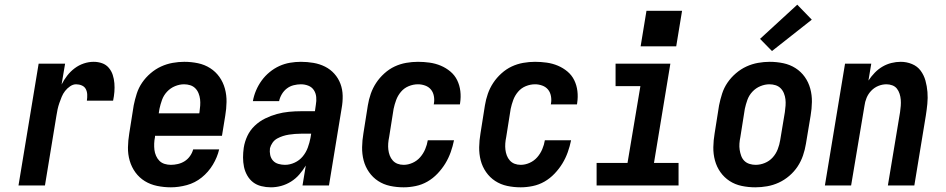

<svg xmlns="http://www.w3.org/2000/svg" viewBox="-20 -792 4040 820"><path d="M59 0 145 -520H258L243 -431Q253 -451 267 -469Q281 -487 299 -500.5Q317 -514 338 -521Q359 -528 380 -528Q399 -528 416 -522Q433 -516 444.5 -502.5Q456 -489 461.5 -472Q467 -455 468.5 -436.5Q470 -418 468.5 -399.5Q467 -381 463 -362H351Q353 -375 352.5 -388Q352 -401 346.5 -411.5Q341 -422 329.5 -427Q318 -432 305 -432Q292 -432 279.5 -423.5Q267 -415 258 -403.5Q249 -392 243.5 -378.5Q238 -365 233.5 -352Q229 -339 226 -325.5Q223 -312 221 -298L172 0Z M710 8Q680 8 651 2Q622 -4 598.5 -18.5Q575 -33 558.5 -55.5Q542 -78 534 -105.5Q526 -133 526.5 -162.5Q527 -192 532 -222L551 -342Q556 -367 564 -392Q572 -417 587 -439Q602 -461 623 -479Q644 -497 668 -508Q692 -519 717.5 -523.5Q743 -528 767 -528Q797 -528 825.5 -522Q854 -516 877.5 -501Q901 -486 917 -463.5Q933 -441 940.5 -413.5Q948 -386 947.5 -356.5Q947 -327 942 -298L928 -212H642V-207Q639 -193 638.5 -179Q638 -165 639.5 -152Q641 -139 646.5 -126.5Q652 -114 661 -105Q670 -96 683 -92Q696 -88 710 -88Q724 -88 739.5 -91.5Q755 -95 768.5 -103.5Q782 -112 791.5 -125.5Q801 -139 805 -154H916Q908 -120 889 -88.5Q870 -57 841.5 -34Q813 -11 778 -1.5Q743 8 710 8ZM658 -308H831L832 -313Q834 -327 835 -341Q836 -355 834.5 -368Q833 -381 828 -393.5Q823 -406 814 -415Q805 -424 792.5 -428Q780 -432 766 -432Q747 -432 727.5 -424Q708 -416 693.5 -400.5Q679 -385 672 -365.5Q665 -346 661 -327Z M1137 8Q1116 8 1096 3Q1076 -2 1061 -13.5Q1046 -25 1036 -42.5Q1026 -60 1022 -79.5Q1018 -99 1018 -119.5Q1018 -140 1021 -161Q1025 -187 1036.5 -211.5Q1048 -236 1068 -255Q1088 -274 1112.5 -286Q1137 -298 1162.5 -305Q1188 -312 1214 -314.5Q1240 -317 1265 -317H1325L1329 -345Q1332 -361 1330.5 -377.5Q1329 -394 1320.5 -407Q1312 -420 1297 -426Q1282 -432 1265 -432Q1250 -432 1234 -428Q1218 -424 1205 -414Q1192 -404 1183.5 -389.5Q1175 -375 1172 -360H1060Q1064 -383 1073.5 -405.5Q1083 -428 1097.5 -448Q1112 -468 1131.5 -484Q1151 -500 1173 -510Q1195 -520 1218.5 -524Q1242 -528 1265 -528Q1292 -528 1318.5 -523.5Q1345 -519 1368 -507.5Q1391 -496 1408 -477Q1425 -458 1434 -434Q1443 -410 1443.5 -383Q1444 -356 1439 -329L1385 0H1272L1286 -85Q1274 -65 1258.5 -47Q1243 -29 1223 -16.5Q1203 -4 1181 2Q1159 8 1137 8ZM1197 -88Q1218 -88 1238.5 -97.5Q1259 -107 1273 -124Q1287 -141 1294.5 -161.5Q1302 -182 1306 -203L1309 -221H1265Q1253 -221 1240 -220Q1227 -219 1214 -217Q1201 -215 1188.5 -211Q1176 -207 1164 -200.5Q1152 -194 1144 -182.5Q1136 -171 1133 -159Q1131 -144 1134 -130Q1137 -116 1146 -106Q1155 -96 1169 -92Q1183 -88 1197 -88Z M1704 8Q1674 8 1646 2Q1618 -4 1595 -19Q1572 -34 1556 -57Q1540 -80 1533 -107Q1526 -134 1526.5 -163.5Q1527 -193 1532 -222L1551 -342Q1555 -367 1563.5 -391.5Q1572 -416 1586.5 -438Q1601 -460 1621.5 -478.5Q1642 -497 1665.5 -508Q1689 -519 1714.5 -523.5Q1740 -528 1765 -528Q1790 -528 1815 -524.5Q1840 -521 1862.5 -511.5Q1885 -502 1903.5 -486.5Q1922 -471 1932.5 -449.5Q1943 -428 1946 -403Q1949 -378 1945 -352Q1945 -350 1944.5 -348.5Q1944 -347 1944 -346H1832Q1833 -347 1833 -347.5Q1833 -348 1833 -349Q1836 -365 1833 -381.5Q1830 -398 1820.5 -409.5Q1811 -421 1796 -426.5Q1781 -432 1765 -432Q1745 -432 1725.5 -424Q1706 -416 1692.5 -400Q1679 -384 1672 -365Q1665 -346 1661 -327L1642 -207Q1639 -193 1638 -179.5Q1637 -166 1638.5 -153Q1640 -140 1644.5 -128Q1649 -116 1657.5 -106.5Q1666 -97 1678 -92.5Q1690 -88 1704 -88Q1723 -88 1742 -96.5Q1761 -105 1774.5 -120.5Q1788 -136 1796 -155Q1804 -174 1807 -193H1919Q1914 -168 1905 -142.5Q1896 -117 1882 -94Q1868 -71 1848.5 -50.5Q1829 -30 1805.5 -16.5Q1782 -3 1755.5 2.5Q1729 8 1704 8Z M2204 8Q2174 8 2146 2Q2118 -4 2095 -19Q2072 -34 2056 -57Q2040 -80 2033 -107Q2026 -134 2026.5 -163.5Q2027 -193 2032 -222L2051 -342Q2055 -367 2063.5 -391.5Q2072 -416 2086.5 -438Q2101 -460 2121.5 -478.5Q2142 -497 2165.5 -508Q2189 -519 2214.5 -523.5Q2240 -528 2265 -528Q2290 -528 2315 -524.5Q2340 -521 2362.5 -511.5Q2385 -502 2403.5 -486.5Q2422 -471 2432.5 -449.5Q2443 -428 2446 -403Q2449 -378 2445 -352Q2445 -350 2444.5 -348.5Q2444 -347 2444 -346H2332Q2333 -347 2333 -347.5Q2333 -348 2333 -349Q2336 -365 2333 -381.5Q2330 -398 2320.5 -409.5Q2311 -421 2296 -426.5Q2281 -432 2265 -432Q2245 -432 2225.5 -424Q2206 -416 2192.5 -400Q2179 -384 2172 -365Q2165 -346 2161 -327L2142 -207Q2139 -193 2138 -179.5Q2137 -166 2138.5 -153Q2140 -140 2144.5 -128Q2149 -116 2157.5 -106.5Q2166 -97 2178 -92.5Q2190 -88 2204 -88Q2223 -88 2242 -96.5Q2261 -105 2274.5 -120.5Q2288 -136 2296 -155Q2304 -174 2307 -193H2419Q2414 -168 2405 -142.5Q2396 -117 2382 -94Q2368 -71 2348.5 -50.5Q2329 -30 2305.5 -16.5Q2282 -3 2255.5 2.5Q2229 8 2204 8Z M2528 0V-96H2660L2715 -424H2609V-520H2843L2773 -96H2878V0ZM2868 -594H2716L2741 -746H2893Z M3206 8Q3176 8 3147.5 2Q3119 -4 3096 -19Q3073 -34 3057 -56.5Q3041 -79 3033.5 -106.5Q3026 -134 3026.5 -163.5Q3027 -193 3032 -222L3051 -342Q3056 -367 3064 -392Q3072 -417 3087 -439Q3102 -461 3123 -479Q3144 -497 3168 -508Q3192 -519 3217.5 -523.5Q3243 -528 3267 -528Q3297 -528 3325.5 -522Q3354 -516 3377.5 -501Q3401 -486 3417 -463.5Q3433 -441 3440.5 -413.5Q3448 -386 3447.5 -356.5Q3447 -327 3442 -298L3422 -178Q3418 -153 3409.5 -128Q3401 -103 3386.5 -81Q3372 -59 3351 -41Q3330 -23 3306 -12Q3282 -1 3256.5 3.5Q3231 8 3206 8ZM3207 -88Q3227 -88 3246.5 -96Q3266 -104 3280 -119.5Q3294 -135 3301.5 -154.5Q3309 -174 3312 -193L3332 -313Q3334 -327 3335 -341Q3336 -355 3334.5 -368Q3333 -381 3328 -393.5Q3323 -406 3314 -415Q3305 -424 3292.5 -428Q3280 -432 3266 -432Q3247 -432 3227.5 -424Q3208 -416 3193.5 -400.5Q3179 -385 3172 -365.5Q3165 -346 3161 -327L3142 -207Q3139 -193 3138 -179Q3137 -165 3139 -152Q3141 -139 3145.5 -126.5Q3150 -114 3159 -105Q3168 -96 3181 -92Q3194 -88 3207 -88ZM3277 -574 3226 -626 3385 -772 3447 -708Z M3503 0 3589 -520H3701L3689 -448Q3701 -466 3716 -481.5Q3731 -497 3749 -507.5Q3767 -518 3787 -523Q3807 -528 3827 -528Q3852 -528 3875 -518.5Q3898 -509 3912 -490Q3926 -471 3932.5 -447.5Q3939 -424 3941 -399Q3943 -374 3940.5 -348.5Q3938 -323 3934 -298L3885 0H3772L3824 -313Q3826 -327 3827 -340Q3828 -353 3827 -366Q3826 -379 3822 -391.5Q3818 -404 3810.5 -413.5Q3803 -423 3791 -427.5Q3779 -432 3766 -432Q3748 -432 3731 -425Q3714 -418 3701 -404.5Q3688 -391 3681 -374Q3674 -357 3672 -340L3615 0Z"/></svg>

Font: Iosevka SS04 Oblique
Style: Bold
Weight: 700
Italic angle: -9°
Monospace: yes
Designer: Belleve Invis
Foundry: Belleve Invis
Version: Version 19.0.0; ttfautohint (v1.8.4)